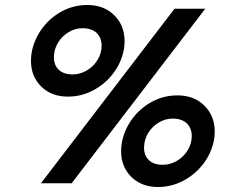

<svg xmlns="http://www.w3.org/2000/svg" viewBox="-20 -734 931 769"><path d="M104 -491Q104 -511 108 -530Q119 -581 151 -623Q183 -665 229.5 -689.5Q276 -714 330 -714Q396 -714 437.5 -673Q479 -632 479 -569Q479 -547 475 -530Q464 -479 431.5 -437.5Q399 -396 352 -371.5Q305 -347 252 -347Q186 -347 145 -387.5Q104 -428 104 -491ZM679 -699H802L267 0H144ZM387 -551Q387 -583 367 -602Q347 -621 310 -621Q281 -621 254.5 -605Q228 -589 212 -562.5Q196 -536 196 -504Q196 -473 215.5 -454.5Q235 -436 271 -436Q301 -436 328 -452Q355 -468 371 -494.5Q387 -521 387 -551ZM465 -129Q465 -149 469 -168Q480 -219 512 -261Q544 -303 590.5 -327.5Q637 -352 691 -352Q757 -352 798.5 -311Q840 -270 840 -207Q840 -185 836 -168Q825 -117 792.5 -75.5Q760 -34 713 -9.5Q666 15 613 15Q547 15 506 -25.5Q465 -66 465 -129ZM748 -189Q748 -221 728 -240Q708 -259 671 -259Q642 -259 615.5 -243Q589 -227 573 -200.5Q557 -174 557 -142Q557 -111 576.5 -92.5Q596 -74 632 -74Q662 -74 689 -90Q716 -106 732 -132.5Q748 -159 748 -189Z"/></svg>

Font: Prompt Medium
Style: Italic
Weight: 500
Italic angle: -12°
Designer: Katatrad Team
Foundry: CadsonDemak
Version: Version 1.001